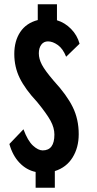

<svg xmlns="http://www.w3.org/2000/svg" viewBox="-20 -800 455 900"><path d="M147 80V6Q104 -3 71.5 -37Q39 -71 24 -125L90 -194Q110 -140 134.5 -117.5Q159 -95 180 -95Q235 -95 235 -169Q235 -201 217 -234Q199 -267 154 -322Q98 -382 72.5 -434Q47 -486 47 -547Q47 -608 75 -650Q103 -692 157 -706V-780H247V-705Q284 -694 313 -664.5Q342 -635 353 -595L290 -534Q275 -572 251 -589Q227 -606 205 -606Q185 -606 173.5 -590.5Q162 -575 162 -550Q162 -524 176.5 -496.5Q191 -469 232 -421Q293 -355 321 -298Q349 -241 349 -171Q349 -108 320 -61.5Q291 -15 237 2V80Z"/></svg>

Font: Gully ECD Medium
Style: Regular
Weight: 500
Width: 2
Designer: jaikishan Patel
Foundry: MagicType
Version: Version 1.000;Glyphs 3.2 (3242)